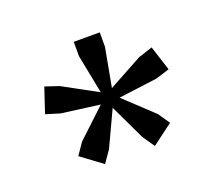

<svg xmlns="http://www.w3.org/2000/svg" viewBox="-76 -830 667 590"><g transform="rotate(-20 257.5 -535.0)"><path d="M339 -342 312 -381 246 -520 268 -537 381 -431 407 -393ZM176 -342 107 -393 133 -431 246 -537 268 -520 203 -381ZM253 -515 101 -535 55 -549 82 -630 127 -615 261 -542ZM244 -529 214 -681V-728H299V-681L271 -529ZM261 -515 253 -542 387 -615 433 -630 459 -549 414 -535Z"/></g></svg>

Font: Changa ExtraLight Light
Style: Regular
Weight: 300
Version: Version 3.002; ttfautohint (v1.8.2)